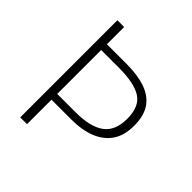

<svg xmlns="http://www.w3.org/2000/svg" viewBox="-179 -790 921 921"><g transform="rotate(45 281.5 -329.5)"><path d="M97 0V-659H143V-542H277Q351 -542 403.5 -524Q456 -506 484 -466Q512 -426 512 -358Q512 -293 484 -251Q456 -209 403.5 -187.5Q351 -166 277 -166H143V0ZM143 -205H266Q367 -205 416 -241Q465 -277 465 -358Q465 -441 416 -472Q367 -503 266 -503H143Z"/></g></svg>

Font: Source Sans 3 ExtraLight Light
Style: Regular
Weight: 300
Version: Version 3.052;hotconv 1.1.0;makeotfexe 2.6.0